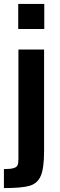

<svg xmlns="http://www.w3.org/2000/svg" viewBox="-35 -763 304 980"><path d="M58 -615V-743H191V-615ZM59 47V-510H190V8Q190 96 173 135Q156 174 115.5 185.5Q75 197 -15 197V100Q19 100 35 95Q51 90 55 79.5Q59 69 59 47Z"/></svg>

Font: Saira Semi Condensed SemiBold
Style: Regular
Weight: 600
Width: 4
Designer: Hector Gatti with collaboration of the Omnibus-Type team
Foundry: Omnibus-Type
Version: Version 1.001; ttfautohint (v1.8)